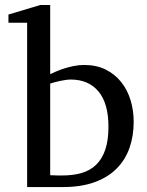

<svg xmlns="http://www.w3.org/2000/svg" viewBox="-20 -757 595 777"><path d="M521 -264.2Q521 -207.5 504.4 -159.4Q487.8 -111.3 452.9 -75.7Q418 -40 363.5 -20Q309.1 0 233.9 0H89.8V-665H14.2V-698.2L143.1 -736.8H183.1V-457Q191.9 -460.9 206.1 -467.3Q220.2 -473.6 238.5 -479.5Q256.8 -485.4 277.8 -489.7Q298.8 -494.1 320.8 -494.1Q370.1 -494.1 407.5 -475.6Q444.8 -457 470.2 -425.3Q495.6 -393.6 508.3 -351.8Q521 -310.1 521 -264.2ZM418.9 -244.1Q418.9 -338.4 378.7 -386.7Q338.4 -435.1 266.1 -435.1Q257.8 -435.1 246.6 -433.6Q235.4 -432.1 223.9 -429.7Q212.4 -427.2 201.4 -424.3Q190.4 -421.4 183.1 -418.9V-47.9Q191.4 -47.4 200.2 -47.4Q207.5 -46.9 215.8 -46.9H231.9Q276.4 -46.9 311 -57.1Q345.7 -67.4 369.6 -90.8Q393.6 -114.3 406.2 -151.9Q418.9 -189.5 418.9 -244.1Z"/></svg>

Font: BabelStone Ogham Bound
Style: Regular
Weight: 400
Designer: Andrew West
Foundry: BabelStone
Version: Version 2.02 March 14, 2022